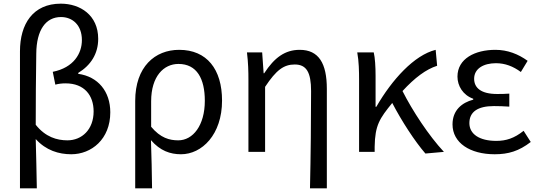

<svg xmlns="http://www.w3.org/2000/svg" viewBox="-20 -829 2940 1048"><path d="M89 199H181C179 108 178 22 175 -70C231 -8 301 13 369 13C479 13 582 -69 582 -216C582 -330 515 -411 407 -426V-431C476 -473 516 -536 516 -617C516 -747 417 -809 312 -809C160 -809 89 -698 89 -549ZM348 -63C291 -63 228 -81 175 -148C175 -279 176 -407 178 -536C179 -666 230 -736 313 -736C374 -736 427 -694 427 -610C427 -538 383 -460 268 -437L282 -367C300 -372 319 -374 338 -374C441 -374 491 -308 491 -221C491 -122 427 -63 348 -63Z M718 199H810C809 103 807 34 804 -64C854 -6 909 13 968 13C1082 13 1192 -94 1192 -280C1192 -451 1109 -557 958 -557C826 -557 718 -465 718 -278ZM953 -63C905 -63 856 -76 805 -137V-276C805 -413 874 -480 954 -480C1055 -480 1098 -399 1098 -279C1098 -144 1033 -63 953 -63Z M1672 199H1764V-344C1764 -483 1720 -557 1616 -557C1536 -557 1478 -515 1422 -429H1419L1411 -543H1328C1335 -486 1336 -438 1336 -394V0H1427V-355C1488 -447 1529 -477 1589 -477C1653 -477 1678 -434 1678 -332C1678 -175 1676 22 1672 199Z M1940 0H2025V-28C2027 -146 2052 -182 2121 -267C2173 -167 2244 -58 2302 9L2403 0C2320 -89 2231 -225 2177 -332C2244 -405 2306 -451 2366 -470L2358 -557C2241 -528 2120 -395 2034 -246H2030V-416C2030 -464 2027 -514 2020 -543H1930C1939 -495 1940 -438 1940 -394Z M2680 13C2755 13 2812 -4 2877 -54L2838 -115C2787 -74 2742 -60 2689 -60C2597 -60 2542 -97 2542 -157C2542 -218 2587 -250 2676 -250C2703 -250 2729 -249 2760 -247V-318C2734 -316 2714 -316 2693 -316C2605 -316 2568 -350 2568 -399C2568 -455 2620 -484 2687 -484C2737 -484 2781 -467 2823 -436L2860 -497C2809 -534 2750 -557 2684 -557C2573 -557 2477 -509 2477 -411C2477 -360 2507 -310 2563 -290V-285C2502 -269 2450 -228 2450 -150C2450 -49 2546 13 2680 13Z"/></svg>

Font: DAIFUKU Sans JP
Style: Regular
Weight: 400
Designer: Original font ‘Source Han Sans JP’ : Ryoko NISHIZUKA  (kana, bopomofo & ideographs); Paul D. Hunt (Latin, Greek & Cyrill
Foundry: Daifuku
Version: Version 1.001